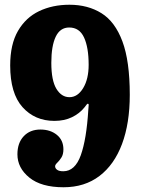

<svg xmlns="http://www.w3.org/2000/svg" viewBox="-20 -780 598 810"><path d="M212.5 -78.5Q212.5 -70 220.8 -63.8Q229 -57.5 247 -57.5Q296.5 -57.5 320.8 -125Q345 -192.5 352.5 -316Q353 -329 354 -334.8Q355 -340.5 352 -342Q349 -343.5 345.8 -339.2Q342.5 -335 336 -326.5Q315.5 -301 283.5 -285.5Q251.5 -270 209.5 -270Q127 -270 75 -328Q23 -386 23 -504Q23 -593 55.8 -649.5Q88.5 -706 145 -733Q201.5 -760 273 -760Q351 -760 408.2 -724.2Q465.5 -688.5 496.5 -605.2Q527.5 -522 527.5 -380Q527.5 -260 494.8 -172.5Q462 -85 399.5 -37.5Q337 10 248 10Q154 10 103.8 -30.8Q53.5 -71.5 53.5 -129Q53.5 -177 80 -205.2Q106.5 -233.5 150.5 -233.5Q192.5 -233.5 220 -211Q247.5 -188.5 247.5 -150Q247.5 -128.5 238.8 -115Q230 -101.5 221.2 -93.2Q212.5 -85 212.5 -78.5ZM196.5 -515Q196.5 -440.5 218 -405.2Q239.5 -370 273 -370Q307.5 -370 330.8 -408.2Q354 -446.5 354 -506.5Q354 -580 334.5 -622Q315 -664 272 -664Q233.5 -664 215 -625Q196.5 -586 196.5 -515Z"/></svg>

Font: Besley* Narrow Heavy
Style: Regular
Weight: 800
Width: 4
Designer: Owen Earl
Foundry: indestructible type*
Version: Version 3.000; ttfautohint (v1.8.3)